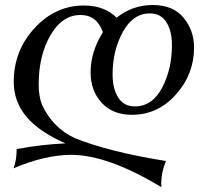

<svg xmlns="http://www.w3.org/2000/svg" viewBox="-20 -504 848 771"><path d="M521.5 -76.7Q591.3 -76.7 630.9 -151.6Q670.4 -226.6 670.4 -322.3Q670.4 -380.4 647.9 -415.3Q625.5 -450.2 581.5 -450.2Q514.2 -450.2 473.1 -375.5Q432.1 -300.8 432.1 -204.1Q432.1 -148.4 454.6 -112.5Q477.1 -76.7 521.5 -76.7ZM627.9 247.6Q413.1 117.7 265.1 117.7Q158.7 118.7 34.2 171.9Q46.9 140.1 46.9 94.7Q149.4 75.7 242.7 71.8Q135.7 24.4 85.4 -36.1Q35.2 -96.7 35.2 -175.3Q35.2 -300.3 118.7 -391.1Q202.1 -481.9 317.4 -481.9Q398.9 -481.9 448.2 -433.1Q512.7 -483.9 593.3 -483.9Q675.3 -483.9 717.3 -432.6Q759.3 -381.3 759.3 -313Q759.3 -206.1 686.5 -124.5Q613.8 -43 509.8 -43Q432.1 -43 387.9 -91.6Q343.8 -140.1 343.8 -213.4Q343.8 -295.9 393.1 -374.5Q369.1 -443.8 303.7 -443.8Q229.5 -443.8 182.4 -362.1Q135.3 -280.3 135.3 -165.5Q135.3 -116.2 149.4 -81.5Q193.8 10.7 279.8 50.3Q415.5 105.5 646.5 142.6Q627.4 188 627.4 233.4Z"/></svg>

Font: Kelvinch
Style: Italic
Weight: 400
Italic angle: -10°
Designer: Paul James Miller
Foundry: High-Logic / Made with FontCreator
Version: Version 3.40;July 22, 2017;FontCreator 11.0.0.2388 64-bit